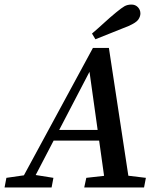

<svg xmlns="http://www.w3.org/2000/svg" viewBox="-46 -821 693 841"><path d="M-26 0 -18 -42 79 -56H100L188 -42L180 0ZM30 0 361 -611H431L524 0H417L343 -528L365 -543L82 0ZM173 -205 189 -252H443L439 -205ZM323 0 332 -42 456 -56H477L593 -42L585 0ZM357 -674Q384 -697 409.5 -720.5Q435 -744 463 -767Q486 -786 499 -793.5Q512 -801 530 -801Q547 -801 558 -789.5Q569 -778 569 -762Q569 -749 560 -735.5Q551 -722 517 -707Q481 -692 444.5 -678Q408 -664 372 -649Z"/></svg>

Font: Lisu Bosa
Style: Bold Italic
Weight: 700
Italic angle: -19°
Designer: David Morse, Annie Olsen, Victor Gaultney, Frank Grießhammer (Latin)
Foundry: SIL International
Version: Version 2.000